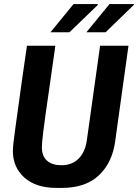

<svg xmlns="http://www.w3.org/2000/svg" viewBox="-20 -910 676 940"><path d="M257 10Q156 10 99.5 -40.5Q43 -91 43 -171Q43 -184 46 -212.5Q49 -241 55.5 -285.5Q62 -330 70 -390Q78 -450 88.5 -524Q99 -598 112 -686H251Q234 -565 222 -482Q210 -399 202.5 -346Q195 -293 191.5 -262.5Q188 -232 186.5 -216Q185 -200 185 -190Q185 -145 210.5 -123Q236 -101 280 -101Q333 -101 365 -133.5Q397 -166 405 -222L470 -686H609L544 -219Q530 -114 464.5 -52Q399 10 283 10ZM403 -752 516 -890H635L636 -887L497 -752ZM227 -752 340 -890H457L460 -887L320 -752Z"/></svg>

Font: Chivo Mono SemiBold
Style: Italic
Weight: 600
Italic angle: -8.05°
Monospace: yes
Version: Version 1.008